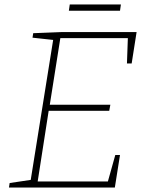

<svg xmlns="http://www.w3.org/2000/svg" viewBox="-20 -836 655 856"><path d="M128 -688 254 -693H589L567 -553H546L550 -666H249L202 -369H472L467 -342H197L148 -27H461L494 -145H515L492 0H20L23 -20L117 -34L217 -658L125 -668ZM291 -816H519L515 -788H287Z"/></svg>

Font: Bitter Pro ExtraLight
Style: Italic
Weight: 275
Italic angle: -9°
Designer: Sol Matas, and Bitter project Authors
Foundry: Sol Matas
Version: Version 1.010